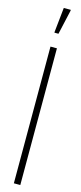

<svg xmlns="http://www.w3.org/2000/svg" viewBox="-146 -983 426 1008"><g transform="rotate(15 67.0 -478.5)"><path d="M50 0V-743H85V0ZM51 -819V-824L65 -957H103V-952L73 -819Z"/></g></svg>

Font: Saira UltraCondensed Thin
Style: Regular
Weight: 250
Width: 1
Designer: Hector Gatti with collaboration of the Omnibus-Type team
Foundry: Omnibus-Type
Version: Version 1.101